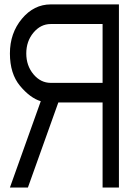

<svg xmlns="http://www.w3.org/2000/svg" viewBox="-20 -840 602 860"><path d="M512.7 -820.3V0H439.5V-380.9H241.2L105 0H24.4L162.6 -386.7Q115.2 -400.9 69.8 -455.3Q24.4 -509.8 24.4 -600.6Q24.4 -691.4 78.1 -755.9Q131.8 -820.3 207.5 -820.3ZM207.5 -732.4Q162.1 -732.4 129.9 -693.8Q97.7 -655.3 97.7 -600.6Q97.7 -545.9 129.9 -507.3Q162.1 -468.8 207.5 -468.8H439.5V-732.4Z"/></svg>

Font: Gap Sans
Style: Regular
Weight: 400
Designer: Alexandre Liziard and Étienne Ozeray
Foundry: Interstices.io
Version: Version 1.6.1 - December 3. 2014